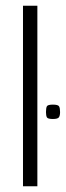

<svg xmlns="http://www.w3.org/2000/svg" viewBox="-20 -648 229 668"><path d="M60 -628H110V0H60ZM164 -234Q146 -234 143 -240Q140 -246 140 -258Q140 -272 143 -278Q146 -284 164 -284Q182 -284 185.5 -278Q189 -272 189 -258Q189 -246 185 -240Q181 -234 164 -234Z"/></svg>

Font: Smooch Sans
Style: Regular
Weight: 400
Designer: Robert E. Leuschke
Foundry: Robert E. Leuschke
Version: Version 1.010; ttfautohint (v1.8.3)